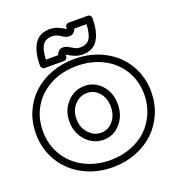

<svg xmlns="http://www.w3.org/2000/svg" viewBox="-194 -1111 1168 1282"><g transform="rotate(-20 390.0 -470.5)"><path d="M-20 -351.1Q-20 -433.6 11.2 -504.6Q42.5 -575.7 96.9 -625.7Q151.4 -675.8 227.3 -704.3Q303.2 -732.9 390.1 -732.9Q506.3 -732.9 599.9 -684.1Q693.4 -635.3 746.6 -547.9Q799.8 -460.4 799.8 -351.1Q799.8 -268.6 768.6 -196.8Q737.3 -125 683.1 -74.2Q628.9 -23.4 553 5.9Q477.1 35.2 390.1 35.2Q273.9 35.2 180.2 -14.4Q86.4 -64 33.2 -152.3Q-20 -240.7 -20 -351.1ZM29.8 -351.1Q29.8 -255.4 75.4 -178.7Q121.1 -102.1 203.6 -58.6Q286.1 -15.1 390.1 -15.1Q467.8 -15.1 535.2 -40.5Q602.5 -65.9 649.4 -110.6Q696.3 -155.3 723.1 -217.5Q750 -279.8 750 -351.1Q750 -445.8 704.3 -521.7Q658.7 -597.7 576.4 -640.4Q494.1 -683.1 390.1 -683.1Q286.1 -683.1 203.9 -640.6Q121.6 -598.1 75.7 -522.2Q29.8 -446.3 29.8 -351.1ZM161.1 -768.1Q161.1 -867.2 196 -921.6Q231 -976.1 303.2 -976.1Q330.1 -976.1 353.5 -967.8Q377 -959.5 394.8 -948.2Q412.6 -937 413.1 -937Q414.1 -939.9 414.1 -948.2Q414.1 -959 421.9 -966.1Q429.7 -973.1 439 -973.1H574.2Q585 -973.1 592 -965.3Q599.1 -957.5 599.1 -948.2Q599.1 -849.6 564.7 -795.4Q530.3 -741.2 458 -741.2Q431.2 -741.2 407.7 -749.3Q384.3 -757.3 366.5 -768.6Q348.6 -779.8 348.1 -779.8Q347.2 -776.9 347.2 -768.1Q347.2 -757.3 339.1 -750.2Q331.1 -743.2 321.8 -743.2H186Q175.3 -743.2 168.2 -751Q161.1 -758.8 161.1 -768.1ZM211.9 -793H299.8Q303.7 -809.1 315.9 -820.1Q328.1 -831.1 345.2 -831.1Q365.2 -831.1 382.3 -821Q399.4 -811 417.2 -801Q435.1 -791 458 -791Q501.5 -791 522.9 -820.1Q544.4 -849.1 547.9 -922.9H460.9Q457 -907.7 444.6 -897Q432.1 -886.2 415 -886.2Q398.9 -886.2 384.8 -892.3Q370.6 -898.4 361.1 -906Q351.6 -913.6 336.2 -919.7Q320.8 -925.8 303.2 -925.8Q259.8 -925.8 237.5 -896.5Q215.3 -867.2 211.9 -793ZM217.8 -350.1Q217.8 -430.2 269 -485.1Q320.3 -540 393.1 -540Q464.8 -540 513.4 -485.4Q562 -430.7 562 -350.1Q562 -269.5 513.4 -213.9Q464.8 -158.2 393.1 -158.2Q320.3 -158.2 269 -213.9Q217.8 -269.5 217.8 -350.1ZM393.1 -208Q442.4 -208 477.3 -248Q512.2 -288.1 512.2 -350.1Q512.2 -412.1 477.3 -451.2Q442.4 -490.2 393.1 -490.2Q341.8 -490.2 304.9 -450.7Q268.1 -411.1 268.1 -350.1Q268.1 -289.1 305.7 -248.5Q343.3 -208 393.1 -208Z"/></g></svg>

Font: Trueno Black Outline
Style: Regular
Weight: 900
Width: 6
Designer: Julieta Ulanovsky
Foundry: Julieta Ulanovsky
Version: Version 3.001b | FøM Fix